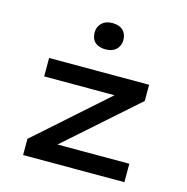

<svg xmlns="http://www.w3.org/2000/svg" viewBox="-114 -898 980 1007"><g transform="rotate(15 376.0 -395.0)"><path d="M100 0V-88L508 -450L525 -427H100V-527H643V-439L242 -84L222 -100H650V0ZM374 -647Q337 -647 316.5 -665.5Q296 -684 296 -718Q296 -750 317 -770Q338 -790 374 -790Q411 -790 431.5 -771Q452 -752 452 -718Q452 -687 431 -667Q410 -647 374 -647Z"/></g></svg>

Font: Lexend Zetta Medium
Style: Regular
Weight: 500
Designer: Bonnie Shaver-Troup, Thomas Jockin
Foundry: Lexend
Version: Version 1.007